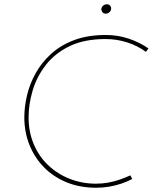

<svg xmlns="http://www.w3.org/2000/svg" viewBox="-20 -868 737 900"><path d="M600 -29Q575 -16 548 -7Q521 2 491.5 7Q462 12 431 12Q354 12 292 -13.5Q230 -39 186 -84Q142 -129 118 -189Q94 -249 94 -318Q94 -367 106.5 -420.5Q119 -474 147 -524.5Q175 -575 219.5 -615.5Q264 -656 327.5 -680Q391 -704 476 -704Q532 -704 583 -687Q634 -670 676 -641L664 -625Q626 -653 577 -669Q528 -685 475 -685Q375 -685 306 -651.5Q237 -618 194.5 -563Q152 -508 133 -443.5Q114 -379 114 -318Q114 -249 138.5 -191.5Q163 -134 206.5 -93Q250 -52 307.5 -29.5Q365 -7 430 -7Q459 -7 487 -12Q515 -17 541 -26Q567 -35 591 -46ZM455 -824Q455 -834 463 -841Q471 -848 481 -848Q490 -848 495.5 -842Q501 -836 501 -828Q501 -818 493 -811Q485 -804 476 -804Q466 -804 460.5 -810.5Q455 -817 455 -824Z"/></svg>

Font: Josefin Sans Thin Thin
Style: Italic
Weight: 250
Italic angle: -7°
Version: Version 2.000